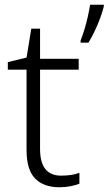

<svg xmlns="http://www.w3.org/2000/svg" viewBox="-20 -780 458 810"><path d="M238 -39Q260 -39 280 -42Q300 -45 315 -51V-5Q300 1 278 5.5Q256 10 231 10Q164 10 128 -27Q92 -64 92 -148V-486H13V-518L92 -537L112 -659H149V-532H312V-486H149V-151Q149 -39 238 -39ZM418 -753Q410 -720 392 -677Q374 -634 353 -600H320V-609Q327 -626 335.5 -653.5Q344 -681 350.5 -710Q357 -739 360 -760H418Z"/></svg>

Font: Noto Traditional Nushu Light
Style: Regular
Weight: 300
Designer: LIU Zhao
Foundry: LiuZhao Studio
Version: Version 2.003; ttfautohint (v1.8.4.7-5d5b)